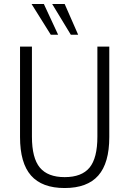

<svg xmlns="http://www.w3.org/2000/svg" viewBox="-20 -940 652 968"><path d="M306 8Q192 8 136.5 -55Q81 -118 81 -249V-705H141V-251Q141 -143 181 -95Q221 -47 306 -47Q392 -47 431.5 -95Q471 -143 471 -251V-705H531V-249Q531 -118 475.5 -55Q420 8 306 8ZM337 -765 243 -920H306L374 -765ZM236 -765 139 -920H201L273 -765Z"/></svg>

Font: Nunito Sans 10pt Condensed Light
Style: Regular
Weight: 300
Width: 3
Designer: Vernon Adams
Foundry: Vernon Adams
Version: Version 3.101;gftools[0.9.27]